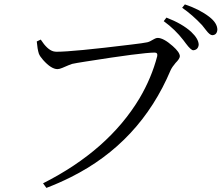

<svg xmlns="http://www.w3.org/2000/svg" viewBox="-20 -832 1040 895"><path d="M880.9 -597.7Q870.1 -597.7 846.7 -628.9Q837.9 -640.6 835 -644.5Q796.9 -694.3 743.2 -733.4L755.9 -750Q829.1 -721.7 871.1 -683.6Q906.2 -650.4 906.2 -623Q903.3 -599.6 880.9 -597.7ZM969.7 -668Q958 -668 940.4 -691.4Q928.7 -707 921.9 -714.8Q877 -762.7 829.1 -795.9L841.8 -811.5Q909.2 -789.1 955.1 -753.9Q993.2 -724.6 993.2 -693.4Q991.2 -668.9 969.7 -668ZM169.9 -647.5Q200.2 -600.6 228.5 -592.8Q236.3 -590.8 244.1 -590.8Q319.3 -590.8 589.8 -624Q648.4 -630.9 666 -634.8Q676.8 -636.7 699.2 -650.4Q708 -655.3 714.8 -655.3Q742.2 -655.3 785.2 -617.2Q817.4 -588.9 818.4 -570.3Q818.4 -558.6 797.9 -538.1Q782.2 -519.5 775.4 -504.9Q632.8 -167 309.6 -5.9Q254.9 21.5 196.3 43.9L180.7 22.5Q484.4 -130.9 629.9 -373Q686.5 -468.8 712.9 -570.3Q715.8 -586.9 701.2 -586.9Q642.6 -586.9 377.9 -544.9Q334 -538.1 316.4 -534.2Q308.6 -532.2 270.5 -515.6Q256.8 -509.8 248 -509.8Q218.8 -509.8 180.7 -552.7Q166 -569.3 161.1 -582Q154.3 -603.5 151.4 -638.7Z"/></svg>

Font: GenYoMin JP Regular
Style: Regular
Weight: 400
Version: Version 1.001;PS 1;hotconv 16.6.51;makeotf.lib2.5.65220 DEVE